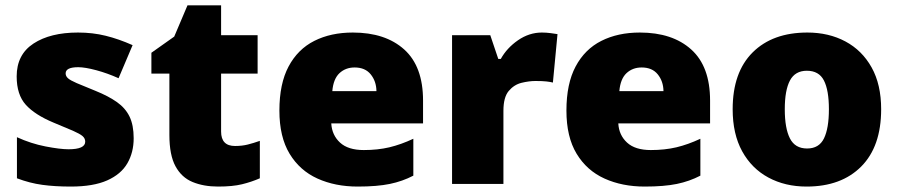

<svg xmlns="http://www.w3.org/2000/svg" viewBox="-20 -684 3340 714"><path d="M477.1 -169.9Q477.1 -117.2 453.6 -76.7Q430.2 -36.1 378.7 -13.2Q327.1 9.8 243.2 9.8Q184.1 9.8 137.5 3.4Q90.8 -2.9 43 -21V-173.8Q95.2 -149.9 149.4 -139.4Q203.6 -128.9 234.9 -128.9Q296.9 -128.9 296.9 -157.2Q296.9 -169.4 286.9 -178Q276.9 -186.5 251.2 -197.8Q225.6 -209 179.2 -228Q109.9 -256.8 75.9 -294.4Q42 -332 42 -399.9Q42 -481 104.5 -522Q167 -563 270 -563Q324.7 -563 373 -551Q421.4 -539.1 473.1 -516.1L420.9 -393.1Q379.9 -411.6 337.9 -422.9Q295.9 -434.1 271 -434.1Q224.1 -434.1 224.1 -411.1Q224.1 -400.9 232.7 -393.1Q241.2 -385.3 265.1 -375Q289.1 -364.7 335 -346.2Q383.3 -326.7 414.8 -304.4Q446.3 -282.2 461.7 -250.5Q477.1 -218.8 477.1 -169.9Z M854 -141.1Q879.9 -141.1 901.4 -146.5Q922.9 -151.9 946.3 -160.2V-21Q915 -7.3 880.1 1.2Q845.2 9.8 791 9.8Q737.3 9.8 696.3 -7.1Q655.3 -23.9 632.6 -65.7Q609.9 -107.4 609.9 -182.1V-410.2H543V-487.8L627.9 -547.9L677.2 -664.1H802.2V-553.2H938V-410.2H802.2V-194.8Q802.2 -141.1 854 -141.1Z M1292 -563Q1413.1 -563 1483.2 -500Q1553.2 -437 1553.2 -310.1V-225.1H1211.9Q1214.4 -181.6 1244.4 -153.8Q1274.4 -126 1333 -126Q1384.8 -126 1428 -136.2Q1471.2 -146.5 1517.1 -168V-30.8Q1477.1 -9.8 1429.7 0Q1382.3 9.8 1310.1 9.8Q1226.6 9.8 1160.6 -20Q1094.7 -49.8 1056.9 -112.3Q1019 -174.8 1019 -272.9Q1019 -372.6 1053.2 -436.8Q1087.4 -501 1148.9 -532Q1210.4 -563 1292 -563ZM1298.8 -433.1Q1265.1 -433.1 1242.4 -411.9Q1219.7 -390.6 1215.8 -345.2H1379.9Q1379.4 -381.8 1358.6 -407.5Q1337.9 -433.1 1298.8 -433.1Z M1995.1 -563Q2010.7 -563 2027.8 -560.8Q2044.9 -558.6 2053.2 -557.1L2036.1 -377Q2026.9 -379.4 2012.2 -381.1Q1997.6 -382.8 1971.2 -382.8Q1947.3 -382.8 1919.4 -376Q1891.6 -369.1 1871.8 -345.7Q1852.1 -322.3 1852.1 -272V0H1661.1V-553.2H1803.2L1833 -464.8H1842.3Q1864.7 -505.4 1906.2 -534.2Q1947.8 -563 1995.1 -563Z M2359.4 -563Q2480.5 -563 2550.5 -500Q2620.6 -437 2620.6 -310.1V-225.1H2279.3Q2281.7 -181.6 2311.8 -153.8Q2341.8 -126 2400.4 -126Q2452.1 -126 2495.4 -136.2Q2538.6 -146.5 2584.5 -168V-30.8Q2544.4 -9.8 2497.1 0Q2449.7 9.8 2377.4 9.8Q2293.9 9.8 2228 -20Q2162.1 -49.8 2124.3 -112.3Q2086.4 -174.8 2086.4 -272.9Q2086.4 -372.6 2120.6 -436.8Q2154.8 -501 2216.3 -532Q2277.8 -563 2359.4 -563ZM2366.2 -433.1Q2332.5 -433.1 2309.8 -411.9Q2287.1 -390.6 2283.2 -345.2H2447.3Q2446.8 -381.8 2426 -407.5Q2405.3 -433.1 2366.2 -433.1Z M3256.8 -277.8Q3256.8 -139.2 3182.6 -64.7Q3108.4 9.8 2979.5 9.8Q2899.9 9.8 2837.6 -23.7Q2775.4 -57.1 2740 -121.3Q2704.6 -185.5 2704.6 -277.8Q2704.6 -415 2778.8 -489Q2853 -563 2982.4 -563Q3062 -563 3124 -529.8Q3186 -496.6 3221.4 -433.1Q3256.8 -369.6 3256.8 -277.8ZM2898.4 -277.8Q2898.4 -207 2917.5 -169.4Q2936.5 -131.8 2981.4 -131.8Q3025.9 -131.8 3044.2 -169.4Q3062.5 -207 3062.5 -277.8Q3062.5 -348.6 3043.9 -384.8Q3025.4 -420.9 2980.5 -420.9Q2937 -420.9 2917.7 -384.8Q2898.4 -348.6 2898.4 -277.8Z"/></svg>

Font: Open Sans ExtraBold
Style: Regular
Weight: 800
Designer: Monotype Design Team
Foundry: Monotype Imaging Inc.
Version: Version 3.003; ttfautohint (v1.8.4)